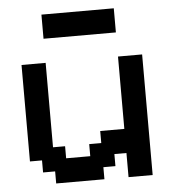

<svg xmlns="http://www.w3.org/2000/svg" viewBox="-51 -746 702 793"><g transform="rotate(-5 300.0 -350.0)"><path d="M350 0V-50H400V-100H450V0H550V-500H450V-200H350V-150H300V-100H200V-150H150V-500H50V-100H100V-50H150V0ZM150 -600H450V-700H150Z"/></g></svg>

Font: Matrix Sans Video
Style: Regular
Weight: 400
Designer: Brad Neil
Version: Version 1.100